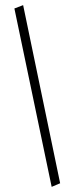

<svg xmlns="http://www.w3.org/2000/svg" viewBox="-20 -685 290 747"><path d="M181 42 36 -652 70 -665 214 28Z"/></svg>

Font: Inconsolata UltraCondensed Light
Style: Regular
Weight: 300
Width: 1
Monospace: yes
Designer: Raph Levien, Cyreal, Brenton Simpson
Foundry: Raph Levien, Cyreal, Google
Version: Version 3.001; ttfautohint (v1.8.2.53-6de2)